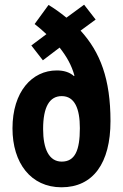

<svg xmlns="http://www.w3.org/2000/svg" viewBox="-20 -785 521 815"><path d="M186 -764 127 -683C145 -669 159 -657 177 -640L113 -592L162 -529L233 -583C263 -545 284 -508 296 -464L294 -462C275 -479 250 -486 221 -486C116 -486 33 -396 33 -240C33 -93 111 10 241 10C375 10 449 -92 449 -271C449 -449 406 -563 322 -655L386 -702L337 -765L262 -710C235 -732 208 -751 186 -764ZM242 -377C297 -377 319 -324 319 -241C319 -146 298 -99 242 -99C188 -99 163 -153 163 -237C163 -331 190 -377 242 -377Z"/></svg>

Font: Noto Sans Malayalam ExtraCondensed
Style: Bold
Weight: 700
Width: 2
Designer: Jelle Bosma - Monotype Design Team
Foundry: Monotype Imaging Inc.
Version: Version 2.104